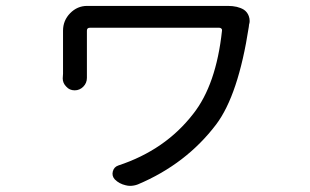

<svg xmlns="http://www.w3.org/2000/svg" viewBox="-20 -555 1040 644"><path d="M737.3 -535.2Q740.2 -535.2 744.1 -535.2Q777.3 -535.2 797.9 -522.5Q809.6 -514.6 814.5 -501Q817.4 -493.2 817.4 -484.4Q817.4 -478.5 815.4 -472.7Q815.4 -469.7 814.5 -464.8Q779.3 -236.3 705.1 -137.7Q604.5 -4.9 442.4 63.5Q429.7 68.4 416 68.4Q409.2 68.4 401.4 66.4Q379.9 61.5 365.2 46.9Q354.5 35.2 358.4 20Q362.3 4.9 377 0Q534.2 -51.8 627.9 -172.9Q705.1 -270.5 724.6 -452.1Q725.6 -456.1 722.7 -459Q719.7 -461.9 715.8 -461.9H281.2Q271.5 -461.9 271.5 -452.1V-307.6V-293.9Q271.5 -276.4 259.3 -264.2Q247.1 -252 230.5 -252Q212.9 -252 202.1 -264.6Q190.4 -276.4 190.4 -292L191.4 -307.6V-452.1Q191.4 -486.3 215.3 -510.7Q239.3 -535.2 272.5 -535.2H278.3H717.8Q730.5 -535.2 737.3 -535.2Z"/></svg>

Font: Gen Jyuu GothicX Regular
Style: Regular
Weight: 400
Designer: [Source Han Sans]
Ryoko NISHIZUKA  (kana & ideographs); Paul D. Hunt (Latin, Greek & Cyrillic); Wenlong ZHANG  (bopomofo
Version: Version 1.002.20150607